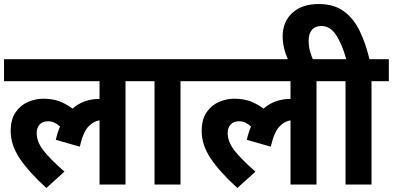

<svg xmlns="http://www.w3.org/2000/svg" viewBox="-20 -916 1950 953"><path d="M0 -513V-622H688V-513H603V0H474V-318Q447 -316 420 -289Q393 -262 376 -188L257 -222Q265 -258 278 -288Q265 -300 250.5 -307Q236 -314 218 -314Q191 -314 176.5 -297.5Q162 -281 162 -257Q162 -213 194.5 -170.5Q227 -128 300 -64L210 17Q122 -63 77.5 -130Q33 -197 33 -265Q33 -324 58 -359.5Q83 -395 120 -410.5Q157 -426 194 -426Q239 -426 272.5 -414Q306 -402 340 -377Q395 -425 474 -425V-513Z M876 -513V0H747V-513H675V-622H962V-513Z M948 -513V-622H1636V-513H1551V0H1422V-318Q1395 -316 1368 -289Q1341 -262 1324 -188L1205 -222Q1213 -258 1226 -288Q1213 -300 1198.5 -307Q1184 -314 1166 -314Q1139 -314 1124.5 -297.5Q1110 -281 1110 -257Q1110 -213 1142.5 -170.5Q1175 -128 1248 -64L1158 17Q1070 -63 1025.5 -130Q981 -197 981 -265Q981 -324 1006 -359.5Q1031 -395 1068 -410.5Q1105 -426 1142 -426Q1187 -426 1220.5 -414Q1254 -402 1288 -377Q1343 -425 1422 -425V-513Z M1412 -615Q1397 -647 1390 -677Q1383 -707 1383 -736Q1383 -808 1431 -852Q1479 -896 1562 -896Q1637 -896 1686 -860.5Q1735 -825 1765 -763Q1795 -701 1814 -622H1910V-513H1824V0H1695V-513H1623V-622H1699Q1676 -701 1647 -744Q1618 -787 1575 -787Q1544 -787 1528 -767.5Q1512 -748 1512 -715Q1512 -685 1519 -660.5Q1526 -636 1536 -614Z"/></svg>

Font: Noto Sans SemiCondensed
Style: Bold
Weight: 700
Width: 4
Designer: Monotype Design Team
Foundry: Monotype Imaging Inc.
Version: Version 2.013; ttfautohint (v1.8.4.7-5d5b)